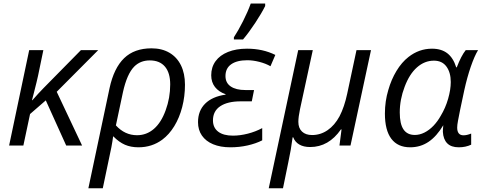

<svg xmlns="http://www.w3.org/2000/svg" viewBox="-20 -818 2708 1079"><path d="M144 -536.1H223.6L193.8 -392.1Q189 -368.7 169.4 -292L159.7 -254.9H162.1Q195.8 -293.5 224.6 -322.8L434.6 -536.1H531.7L298.8 -302.2L441.4 0H352.1L237.3 -253.9L148.9 -177.2L111.3 0H31.2Z M831.5 -546.4Q889.6 -546.4 931.9 -521.7Q974.1 -497.1 996.8 -451.2Q1019.5 -405.3 1019.5 -341.8Q1019.5 -276.4 1003.9 -216.3Q988.3 -156.2 959.5 -109.1Q930.7 -62 892.1 -33.2Q834 9.8 758.3 9.8Q715.3 9.8 682.1 -4.6Q648.9 -19 617.2 -51.3H615.7Q612.8 -27.3 606 9.3L557.6 240.2H476.6L595.7 -322.8Q620.1 -435.5 677.5 -491Q734.9 -546.4 831.5 -546.4ZM911.1 -198.7Q936.5 -267.6 936.5 -343.3Q936.5 -408.7 907 -443.6Q877.4 -478.5 821.8 -478.5Q768.6 -478.5 733.9 -443.4Q693.4 -401.9 670.9 -299.8L631.3 -113.3Q681.6 -58.1 750 -58.1Q803.7 -58.1 845 -93.8Q886.2 -129.4 911.1 -198.7Z M1092.8 -131.3Q1092.8 -195.3 1132.8 -235.4Q1172.9 -275.4 1247.6 -286.1V-288.6Q1209.5 -301.8 1188.2 -328.9Q1167 -356 1167 -395Q1167 -440.4 1191.4 -474.1Q1215.8 -507.8 1261.5 -526.1Q1307.1 -544.4 1368.2 -544.4Q1457 -544.4 1527.3 -509.3L1500 -445.8Q1472.7 -461.4 1436.8 -470.5Q1400.9 -479.5 1370.1 -479.5Q1311.5 -479.5 1279.3 -456.8Q1247.1 -434.1 1247.1 -390.6Q1247.1 -352.1 1276.9 -332Q1306.6 -312 1358.9 -312H1407.7L1395 -248.5H1333Q1259.3 -248.5 1218 -221.2Q1176.8 -193.8 1176.8 -141.6Q1176.8 -100.6 1206.1 -78.1Q1235.4 -55.7 1289.1 -55.7Q1329.1 -55.7 1372.8 -66.9Q1416.5 -78.1 1453.6 -98.1V-29.3Q1418 -11.2 1371.6 -0.7Q1325.2 9.8 1274.4 9.8Q1218.8 9.8 1177.7 -7.3Q1136.7 -24.4 1114.7 -56.2Q1092.8 -87.9 1092.8 -131.3ZM1389.2 -798.3H1470.2V-784.2Q1450.7 -744.6 1414.6 -689.7Q1378.4 -634.8 1345.7 -596.2H1294.4V-608.4Q1318.8 -645.5 1345.9 -699.2Q1373 -752.9 1389.2 -798.3Z M1655.8 -536.1H1737.8L1666 -204.6Q1656.7 -160.2 1656.7 -133.3Q1656.7 -98.1 1677.2 -78.6Q1697.8 -59.1 1733.9 -59.1Q1781.2 -59.1 1821 -86.4Q1860.8 -113.8 1888.2 -164.6Q1915.5 -217.3 1931.2 -291.5L1983.4 -536.1H2064.9L1949.7 0H1887.7L1899.4 -90.8H1896Q1827.1 8.3 1723.1 8.3Q1686 8.3 1661.9 -5.9Q1637.7 -20 1627.9 -46.4H1624.5Q1615.7 23.4 1600.1 94.7L1570.3 240.2H1490.2Z M2143.1 -179.7Q2143.1 -249 2162.1 -312Q2178.7 -370.6 2208 -419.2Q2237.3 -467.8 2275.4 -497.6Q2335 -544.4 2407.7 -544.4Q2460.4 -544.4 2493.9 -518.6Q2527.3 -492.7 2543.9 -439.5H2546.9Q2571.8 -504.4 2597.2 -536.1H2666.5Q2646.5 -503.4 2625.7 -443.1Q2605 -382.8 2589.4 -312Q2560.1 -176.3 2553.7 -138.7Q2549.3 -115.2 2549.3 -101.1Q2549.3 -57.6 2585 -57.6Q2603.5 -57.6 2627.9 -67.4V-4.9Q2596.7 9.8 2558.1 9.8Q2515.1 9.8 2493.2 -12.7Q2471.2 -35.2 2468.8 -77.1Q2468.8 -91.3 2471.2 -114.3Q2434.1 -51.8 2388.4 -21Q2342.8 9.8 2285.2 9.8Q2215.3 9.8 2179.2 -38.1Q2143.1 -85.9 2143.1 -179.7ZM2416.5 -111.8Q2439.9 -136.7 2457 -167.5Q2483.4 -210.9 2498.3 -262.7Q2513.2 -314.5 2513.2 -356.9Q2513.2 -410.6 2489 -443.8Q2464.8 -477.1 2418.5 -477.1Q2366.2 -477.1 2323.5 -439.5Q2280.8 -401.9 2253.9 -330.1Q2226.6 -258.8 2226.6 -186Q2226.6 -121.6 2247.6 -90.6Q2268.6 -59.6 2311.5 -59.6Q2338.4 -59.6 2365.2 -73Q2392.1 -86.4 2416.5 -111.8Z"/></svg>

Font: Viking Open Sans
Style: Italic
Weight: 400
Italic angle: -12°
Foundry: Ascender Corporation
Version: Version 2.000